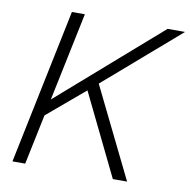

<svg xmlns="http://www.w3.org/2000/svg" viewBox="-81 -809 880 889"><g transform="rotate(10 359.0 -364.5)"><path d="M507 0 320 -384 133 -226 151 -305 636 -729H718L366 -424L574 0ZM35 0 186 -729H247L95 0Z"/></g></svg>

Font: Mona Sans ExtraLight Light
Style: Italic
Weight: 300
Italic angle: -11.6951°
Version: Version 2.000